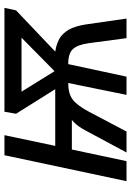

<svg xmlns="http://www.w3.org/2000/svg" viewBox="114 -690 576 843"><g transform="rotate(-90 401.5 -268.0)"><path d="M28 0 142 -536H230L183 -313H432L324 -485L333 -536H789L778 -485L597 -313Q642 -306 666 -286Q690 -266 701.5 -236Q713 -206 718 -166L742 0H656L634 -165Q627 -215 608 -235.5Q589 -256 542 -256L487 0H407L459 -256Q412 -256 386 -236Q360 -216 333 -165L246 0H154L249 -177Q257 -193 269 -210Q281 -227 297 -240H167L116 0ZM511 -316 658 -461H421Z"/></g></svg>

Font: Manna Sans
Style: Italic
Weight: 400
Italic angle: -12°
Designer: Monotype Design Team
Foundry: Monotype Imaging Inc.
Version: Version 2.001.1; ttfautohint (v1.8.2)